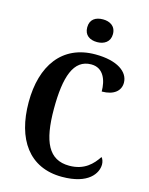

<svg xmlns="http://www.w3.org/2000/svg" viewBox="-136 -1015 860 1110"><g transform="rotate(15 293.5 -460.5)"><path d="M340 -795C381 -795 417 -816 417 -863C417 -911 381 -931 340 -931C296 -931 263 -911 263 -863C263 -816 296 -795 340 -795ZM345 10C504 10 551 -66 551 -119C551 -135 545 -152 537 -160C506 -113 460 -63 369 -63C246 -63 199 -161 199 -358C199 -550 236 -662 342 -662C416 -662 440 -592 440 -526C513 -526 551 -560 551 -608C551 -672 483 -724 350 -724C151 -724 48 -576 48 -358C48 -137 148 10 345 10Z"/></g></svg>

Font: Noto Serif Georgian Condensed Bold
Style: Regular
Weight: 700
Width: 3
Designer: Monotype Design Team, Akaki Razmadze
Foundry: Google LLC
Version: Version 2.003